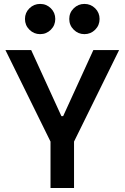

<svg xmlns="http://www.w3.org/2000/svg" viewBox="-20 -945 626 965"><path d="M233.9 0V-233.4L7.3 -693.4H136.7L288.6 -361.3H297.4L449.2 -693.4H578.6L352.1 -233.4V0ZM181.6 -773.4Q150.4 -773.4 127.9 -795.7Q105.5 -817.9 105.5 -849.6Q105.5 -881.3 127.9 -903.3Q150.4 -925.3 181.6 -925.3Q213.4 -925.3 235.6 -903.3Q257.8 -881.3 257.8 -849.6Q257.8 -817.9 235.6 -795.7Q213.4 -773.4 181.6 -773.4ZM404.3 -773.4Q373 -773.4 350.6 -795.7Q328.1 -817.9 328.1 -849.6Q328.1 -881.3 350.6 -903.3Q373 -925.3 404.3 -925.3Q436 -925.3 458.3 -903.3Q480.5 -881.3 480.5 -849.6Q480.5 -817.9 458.3 -795.7Q436 -773.4 404.3 -773.4Z"/></svg>

Font: CaskaydiaCove NF SemiBold
Style: Regular
Weight: 600
Designer: Aaron Bell
Foundry: Saja Typeworks
Version: Version 2111.001; VTT 6.35;Nerd Fonts 3.2.1